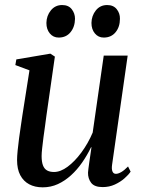

<svg xmlns="http://www.w3.org/2000/svg" viewBox="-20 -752 582 782"><path d="M154 11Q122 11 98.8 -1.5Q75.5 -14 62.5 -38.5Q49.5 -63 49.5 -100.5Q49.5 -114.5 51.8 -138.5Q54 -162.5 57.8 -189.8Q61.5 -217 65.2 -241.5Q69 -266 71 -281L100 -465.5L42.5 -487L46.5 -510L185 -533.5L203.5 -521.5L169 -280.5Q167 -262.5 163.5 -239.2Q160 -216 157 -192.5Q154 -169 151.8 -148.8Q149.5 -128.5 149.5 -116.5Q149.5 -93 155 -78.5Q160.5 -64 171.8 -57.8Q183 -51.5 200 -51.5Q226.5 -51.5 255.5 -73Q284.5 -94.5 311.5 -131Q338.5 -167.5 357.5 -212L402.5 -525.5H500L436.5 -81Q434 -63.5 438 -53.8Q442 -44 452 -44Q461.5 -44 474 -51.2Q486.5 -58.5 501.5 -74L512 -53Q504 -40.5 487.2 -25.8Q470.5 -11 447.8 -0.5Q425 10 398 10Q364.5 10 351.2 -7.5Q338 -25 338.5 -49Q338.5 -52.5 340 -64.2Q341.5 -76 343.8 -92Q346 -108 348.5 -124.2Q351 -140.5 352.5 -152L351 -152.5Q335 -119.5 314.5 -90Q294 -60.5 269.2 -38Q244.5 -15.5 215.8 -2.2Q187 11 154 11ZM219 -599Q197 -599 183 -615.8Q169 -632.5 169 -658.5Q169.5 -688 187.2 -709.8Q205 -731.5 233 -731.5Q259 -731.5 272.2 -714.5Q285.5 -697.5 285.5 -675.5Q285 -642.5 267.2 -620.8Q249.5 -599 219 -599ZM402.5 -599Q380.5 -599 366.5 -615.8Q352.5 -632.5 352.5 -658.5Q353 -688 370.5 -709.8Q388 -731.5 416.5 -731.5Q442 -731.5 455.5 -714.5Q469 -697.5 468.5 -675.5Q468.5 -642.5 450.8 -620.8Q433 -599 402.5 -599Z"/></svg>

Font: Merriweather 96pt
Style: Italic
Weight: 400
Italic angle: -7.8°
Version: Version 2.101